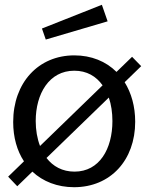

<svg xmlns="http://www.w3.org/2000/svg" viewBox="-20 -771 627 801"><path d="M429 -682 405 -751 155 -652 171 -606ZM569 -495 531 -534 466 -471C422 -515 361 -540 290 -540C140 -540 35 -426 35 -262C35 -198 51 -142 80 -98L14 -34L52 6L115 -55C159 -14 219 10 289 10C441 10 544 -103 544 -263C544 -327 528 -383 500 -428ZM129 -266C129 -380 185 -476 290 -476C342 -476 381 -453 408 -415L147 -162C135 -193 129 -229 129 -266ZM449 -266C449 -150 395 -55 291 -55C240 -55 201 -77 174 -112L434 -364C444 -335 449 -301 449 -266Z"/></svg>

Font: 18Franklin
Style: Regular
Weight: 400
Designer: Pablo Impallari, Rodrigo Fuenzalida (Modified by Dan O. Williams)
Version: Version 0.025;PS 000.025;hotconv 1.0.88;makeotf.lib2.5.64775